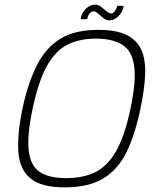

<svg xmlns="http://www.w3.org/2000/svg" viewBox="-20 -805 663 830"><path d="M77 -335Q101 -447 139.5 -523Q178 -599 241 -637.5Q304 -676 404 -676Q482 -676 527 -654Q572 -632 591 -589.5Q610 -547 607.5 -483Q605 -419 587 -335Q564 -223 527 -147.5Q490 -72 426.5 -33.5Q363 5 259 5Q159 5 112 -33.5Q65 -72 59.5 -147.5Q54 -223 77 -335ZM121 -335Q96 -217 104.5 -151.5Q113 -86 153.5 -60.5Q194 -35 266 -35Q339 -35 391.5 -60.5Q444 -86 481.5 -151Q519 -216 544 -335Q569 -453 560 -519Q551 -585 509 -611.5Q467 -638 394 -638Q322 -638 270 -611Q218 -584 182 -518.5Q146 -453 121 -335ZM333 -722Q327 -722 329 -727Q334 -751 352 -768Q370 -785 392 -785Q405 -785 417 -775.5Q429 -766 440.5 -756.5Q452 -747 462 -747Q468 -747 475 -755Q482 -763 485 -774Q485 -780 489 -780H510Q516 -780 514 -774Q510 -754 492.5 -735.5Q475 -717 453 -717Q439 -717 426.5 -727Q414 -737 403.5 -746.5Q393 -756 384 -756Q375 -756 367.5 -747Q360 -738 358 -727Q358 -722 353 -722Z"/></svg>

Font: Glory Thin ExtraLight
Style: Italic
Weight: 250
Italic angle: -12°
Version: Version 1.011